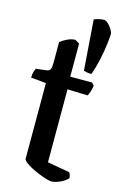

<svg xmlns="http://www.w3.org/2000/svg" viewBox="-123 -852 565 905"><g transform="rotate(15 160.0 -400.0)"><path d="M225 0Q213 0 189 -8Q165 -16 140 -27.5Q115 -39 97.5 -51.5Q80 -64 80 -72V-441L6 -448Q6 -466 10 -478Q14 -490 17 -494L67 -500Q82 -502 86 -512Q90 -522 90 -542V-644Q102 -654 122.5 -664Q143 -674 162 -674L183 -661V-500H290L301 -487Q299 -471 294 -457Q289 -443 285 -436L186 -439V-83L294 -64Q297 -61 300 -54Q303 -47 303 -37Q291 -22 266.5 -11Q242 0 225 0ZM276 -538Q262 -538 253 -540Q244 -542 238 -544L220 -789Q227 -793 242 -796.5Q257 -800 267 -800Q278 -800 289.5 -788.5Q301 -777 308.5 -764Q316 -751 316 -744Q316 -731 312 -696.5Q308 -662 299 -619.5Q290 -577 276 -538Z"/></g></svg>

Font: Texturina 72pt SemiBold
Style: Regular
Weight: 600
Designer: Guillermo Torres Carreño
Foundry: Omnibus-Type
Version: Version 1.002; ttfautohint (v1.8.3)